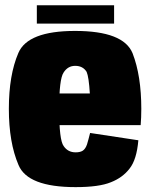

<svg xmlns="http://www.w3.org/2000/svg" viewBox="-20 -724 590 748"><path d="M274.5 5V-130.5Q244.5 -130.5 228 -155Q210.5 -178 210.5 -299.5Q210.5 -415.5 227.5 -441Q244 -467.5 273 -467.5Q303 -467.5 317.5 -444Q326 -424.5 330 -360H194V-236.5H528Q530.5 -265.5 530.5 -299.5Q530.5 -429 496.5 -516.5Q461 -603.5 272.5 -603.5Q88 -603.5 51.5 -517.5Q14.5 -431.5 14.5 -300Q14.5 -169 52 -81.5Q87.5 5 274.5 5ZM274.5 -130.5V5Q366 5 412 -14Q458 -32 485 -67.5Q512.5 -102 519 -177.5L331 -206Q324.5 -179.5 319 -161.5Q313 -144 302.5 -137Q292.5 -130.5 274.5 -130.5ZM123.5 -632H424.5V-703.5H123.5Z"/></svg>

Font: Anybody Condensed Black
Style: Regular
Weight: 900
Width: 3
Designer: Tyler Finck
Foundry: Etcetera Type Company
Version: Version 1.113;gftools[0.9.25]